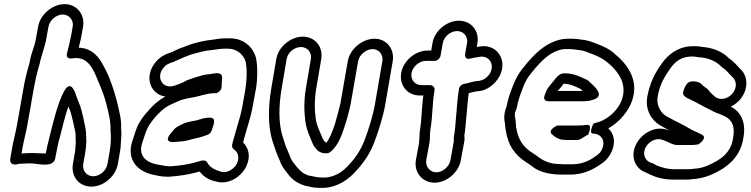

<svg xmlns="http://www.w3.org/2000/svg" viewBox="-20 -792 3624 927"><path d="M112 -188 143 -364C149 -398 158 -438 166 -466C171 -480 173 -491 175 -500C180 -520 189 -547 195 -569L202 -595V-597L214 -663C219 -694 252 -722 283 -722C314 -722 337 -694 331 -663L323 -618C318 -592 311 -564 304 -537C303 -534 295 -505 328 -510C389 -520 416 -483 437 -440C448 -417 459 -386 471 -359L482 -329C491 -305 507 -237 511 -211C513 -196 514 -178 514 -158V-155C517 -134 515 -90 510 -64L499 0C493 32 462 59 430 59C399 59 376 32 382 0L393 -64C396 -81 395 -97 397 -106V-113C395 -125 397 -150 393 -171C388 -198 377 -251 368 -278C361 -298 354 -311 349 -327C344 -344 323 -410 291 -354C259 -298 235 -195 220 -134C212 -106 206 -77 201 -51C186 -51 170 -52 145 -53C121 -54 96 -51 84 -51L89 -80C94 -110 106 -153 112 -188ZM39 -80 30 -28C22 16 72 -1 72 -1C85 -1 111 -4 133 -3C163 -2 238 20 247 -28L249 -40C254 -66 261 -103 269 -130C280 -173 293 -228 310 -278C313 -270 317 -263 320 -254C327 -232 339 -177 344 -153C346 -143 344 -124 346 -102C344 -88 344 -70 343 -64L332 0C322 59 361 109 421 109C480 109 538 60 549 0L560 -64C562 -74 563 -84 563 -95C564 -118 568 -141 565 -167C565 -186 565 -208 561 -228C556 -257 540 -324 530 -353L520 -383C511 -409 499 -440 483 -468C464 -506 432 -559 360 -562C364 -579 370 -599 373 -618L381 -663C391 -722 351 -772 292 -772C233 -772 174 -722 164 -663L152 -598L146 -573C141 -555 129 -526 125 -501C124 -494 122 -485 118 -472C108 -438 99 -400 93 -364L62 -188C55 -150 46 -118 39 -80Z M993 -434C966 -433 943 -424 929 -420C913 -416 898 -409 884 -405L878 -402C862 -392 838 -383 817 -377C765 -363 733 -417 767 -462C780 -479 792 -485 820 -494C821 -494 823 -496 824 -496C856 -511 884 -523 913 -532C939 -539 972 -548 1000 -550C1019 -552 1044 -557 1062 -557H1081C1126 -557 1157 -526 1166 -494C1174 -456 1172 -400 1162 -345L1149 -272C1141 -229 1125 -184 1114 -142L1108 -121C1104 -105 1093 -82 1109 -71C1127 -59 1138 -36 1125 -5C1114 21 1079 46 1047 37C1016 28 993 16 981 -7C975 -18 962 -19 951 -16L916 -6C885 2 852 7 814 10C789 13 767 7 744 3C683 -7 645 -42 668 -106C678 -138 687 -166 698 -184C722 -222 762 -268 804 -287L824 -296C850 -309 871 -315 902 -320C942 -326 978 -342 1013 -342H1019C1034 -342 1047 -356 1049 -367C1051 -376 1050 -390 1051 -397C1052 -404 1052 -411 1052 -419C1051 -447 1017 -438 993 -434ZM778 -326C748 -310 722 -287 700 -262C685 -245 670 -229 656 -205C638 -177 630 -144 620 -114C586 -15 652 40 726 53C748 58 778 64 810 60C848 57 886 51 922 42L944 36C963 62 990 78 1026 85C1087 102 1150 57 1171 7C1192 -41 1178 -80 1154 -104C1155 -106 1156 -113 1157 -117L1163 -138C1173 -177 1190 -223 1199 -272L1212 -344C1223 -392 1226 -464 1216 -512C1203 -562 1159 -607 1090 -607H1071C1047 -607 1022 -603 1004 -600C972 -597 935 -588 907 -580C888 -574 874 -567 861 -563C841 -557 825 -547 811 -541C783 -532 752 -520 728 -488C674 -417 708 -336 778 -326ZM841 -183C841 -183 828 -175 827 -174C816 -163 808 -152 802 -145C802 -145 768 -106 816 -106H818C828 -106 841 -108 849 -109C870 -109 890 -115 904 -119L920 -123C940 -127 961 -133 984 -142C993 -146 1000 -155 1002 -162C1009 -186 1029 -224 993 -224C965 -224 943 -215 930 -211C904 -206 879 -203 859 -192Z M1364 -507C1369 -538 1401 -565 1433 -565C1465 -565 1486 -538 1481 -507L1457 -366C1447 -307 1448 -253 1454 -208C1460 -163 1478 -127 1491 -96C1495 -85 1501 -81 1510 -69C1517 -60 1534 -52 1550 -52H1557C1564 -52 1571 -55 1576 -59C1615 -92 1631 -142 1645 -185C1652 -205 1669 -268 1673 -290L1709 -496C1714 -527 1748 -555 1779 -555C1810 -555 1832 -527 1826 -496L1790 -287C1781 -235 1759 -165 1742 -120C1723 -70 1699 -33 1668 0L1667 1C1636 38 1590 69 1533 65H1532C1511 65 1491 59 1469 55C1442 46 1432 35 1413 14C1395 -9 1386 -18 1379 -40C1373 -56 1365 -74 1360 -85L1343 -138C1325 -198 1325 -279 1340 -366ZM1314 -507 1290 -366C1274 -273 1274 -185 1294 -116L1312 -62C1317 -47 1326 -29 1331 -16C1341 14 1356 29 1371 49C1390 74 1414 92 1448 103C1449 103 1449 104 1450 104C1469 108 1491 115 1522 115C1600 120 1664 76 1703 29C1738 -9 1768 -53 1789 -110C1807 -158 1830 -229 1840 -287L1876 -496C1886 -555 1847 -605 1788 -605C1729 -605 1669 -555 1659 -496L1623 -290C1620 -275 1601 -205 1597 -193C1584 -154 1572 -123 1555 -103C1548 -105 1543 -116 1539 -121C1525 -156 1508 -186 1504 -222C1498 -263 1498 -313 1507 -366L1531 -507C1541 -566 1501 -615 1442 -615C1383 -615 1324 -566 1314 -507Z M2172 -137C2170 -128 2172 -117 2171 -110L2155 -19C2149 12 2118 40 2087 40C2056 40 2033 12 2038 -19L2053 -100C2058 -130 2054 -142 2058 -167C2070 -234 2066 -290 2078 -356C2081 -371 2068 -381 2057 -381H2015C1983 -381 1961 -408 1967 -440C1973 -471 2004 -498 2036 -498H2078C2093 -498 2105 -512 2107 -523L2118 -584C2123 -615 2155 -642 2187 -642C2219 -642 2240 -615 2235 -584L2226 -534C2226 -532 2219 -500 2254 -510C2265 -513 2275 -514 2286 -516L2298 -518C2350 -525 2374 -466 2336 -425C2323 -411 2311 -405 2295 -402L2284 -401C2266 -399 2244 -392 2232 -389C2214 -388 2199 -379 2196 -363C2187 -310 2186 -265 2181 -218C2178 -183 2178 -168 2172 -137ZM2003 -100 1988 -19C1978 40 2019 90 2078 90C2137 90 2195 40 2205 -19L2222 -111C2224 -121 2222 -128 2222 -140C2224 -151 2226 -161 2226 -170C2229 -188 2229 -206 2231 -222C2236 -264 2237 -301 2243 -342C2256 -345 2268 -349 2280 -351L2291 -352C2321 -354 2350 -372 2371 -395C2444 -474 2394 -582 2299 -568L2287 -566C2286 -566 2285 -565 2282 -565L2285 -584C2295 -643 2255 -692 2196 -692C2137 -692 2078 -643 2068 -584L2062 -548H2045C1986 -548 1928 -500 1917 -440C1907 -381 1946 -331 2006 -331H2024C2022 -318 2021 -305 2020 -295C2015 -251 2015 -205 2008 -167C2005 -150 2005 -112 2003 -100Z M2707 -438H2701C2679 -438 2658 -408 2652 -400L2633 -377C2623 -365 2618 -354 2614 -343L2610 -333C2607 -326 2601 -303 2629 -303H2787C2795 -303 2804 -303 2811 -304C2828 -304 2840 -310 2848 -312C2850 -313 2882 -321 2868 -350C2859 -368 2847 -376 2839 -385C2832 -392 2825 -397 2822 -401C2820 -403 2817 -405 2815 -406C2788 -418 2754 -438 2707 -438ZM2784 -362C2786 -360 2790 -355 2793 -353H2673L2690 -373C2694 -378 2697 -383 2702 -388C2737 -386 2756 -375 2784 -362ZM2814 -189C2799 -187 2784 -186 2767 -186H2671C2671 -186 2617 -164 2649 -140C2659 -132 2676 -117 2704 -117C2712 -116 2716 -116 2721 -116H2762C2773 -116 2782 -119 2789 -124C2795 -128 2802 -132 2810 -137L2820 -142C2820 -142 2843 -193 2814 -189ZM2680 0C2639 0 2607 -14 2585 -30C2580 -34 2576 -37 2571 -40L2555 -51C2506 -81 2482 -116 2472 -177C2471 -190 2470 -200 2469 -213C2468 -224 2464 -233 2466 -245C2467 -253 2473 -262 2475 -271C2482 -309 2492 -336 2505 -369C2516 -398 2526 -416 2544 -438L2567 -466C2599 -502 2629 -531 2668 -546C2683 -552 2697 -555 2711 -555H2731C2739 -555 2747 -554 2755 -553L2769 -551H2771C2797 -549 2813 -541 2837 -532C2869 -520 2889 -510 2911 -492C2944 -465 2970 -435 2984 -398C3015 -302 2931 -220 2867 -202L2846 -196C2846 -196 2820 -148 2843 -147C2882 -146 2903 -115 2889 -77C2882 -58 2872 -49 2856 -38C2826 -16 2790 1 2743 1H2701C2697 1 2688 0 2680 0ZM2917 -172C2961 -197 2998 -236 3021 -280C3078 -396 3009 -482 2948 -532C2923 -555 2894 -568 2863 -580C2841 -588 2818 -599 2783 -601L2771 -603C2761 -604 2751 -605 2740 -605H2720C2699 -605 2677 -600 2656 -592C2603 -571 2564 -533 2530 -494L2507 -466C2485 -440 2469 -411 2457 -379C2444 -347 2433 -316 2425 -275C2416 -255 2411 -224 2418 -197C2419 -185 2420 -173 2422 -162C2433 -89 2467 -42 2523 -7L2538 3C2542 6 2545 8 2549 11C2580 37 2631 51 2692 51H2734C2794 51 2842 28 2880 1C2905 -14 2925 -39 2936 -67C2953 -110 2943 -148 2917 -172Z M3216 -101C3223 -98 3236 -92 3247 -92H3319C3324 -92 3331 -92 3336 -93L3352 -95C3352 -95 3401 -127 3367 -143L3342 -155H3341C3317 -165 3295 -181 3266 -195C3257 -199 3249 -203 3242 -207L3197 -231C3171 -246 3148 -284 3155 -324C3165 -383 3188 -422 3216 -461C3239 -495 3271 -519 3318 -519H3330C3336 -519 3357 -514 3372 -514C3411 -508 3439 -493 3459 -474C3462 -471 3464 -468 3468 -466C3486 -455 3495 -441 3515 -421L3516 -420C3537 -403 3540 -367 3515 -339C3494 -315 3457 -305 3432 -325C3422 -333 3408 -347 3396 -362C3395 -364 3393 -365 3391 -366C3381 -372 3373 -379 3368 -385C3357 -398 3311 -409 3296 -386L3289 -376C3287 -373 3283 -362 3283 -362C3282 -358 3280 -355 3279 -351C3272 -329 3295 -320 3310 -313L3334 -301C3365 -285 3393 -269 3424 -254L3439 -247C3440 -247 3441 -246 3441 -246L3454 -242C3459 -240 3463 -238 3467 -236C3506 -222 3531 -192 3520 -131V-130C3511 -54 3460 -20 3395 8C3366 19 3359 20 3328 23C3319 24 3310 25 3302 25H3240C3201 25 3172 16 3149 6C3136 -3 3127 -5 3121 -7C3098 -14 3079 -46 3097 -80C3110 -105 3144 -129 3178 -117C3191 -112 3205 -107 3216 -101ZM3338 -569H3326C3259 -569 3207 -532 3175 -485C3144 -443 3117 -392 3105 -324C3094 -261 3127 -210 3167 -187L3213 -161C3215 -160 3215 -160 3218 -159C3214 -160 3207 -163 3202 -165C3139 -187 3076 -144 3052 -97C3019 -32 3051 24 3096 40C3109 46 3112 48 3119 51C3151 66 3186 75 3231 75H3293C3303 75 3312 75 3324 73C3354 70 3375 67 3408 54C3480 24 3557 -27 3570 -132C3582 -199 3558 -253 3508 -277C3522 -284 3539 -295 3551 -309C3597 -361 3591 -428 3553 -460C3539 -474 3527 -492 3501 -509L3498 -512C3471 -539 3433 -557 3386 -564H3382C3375 -564 3355 -569 3338 -569Z"/></svg>

Font: Blanket
Style: BlkOutlineObl
Weight: 900
Foundry: Cannot Into Space Fonts
Version: Version 0.9